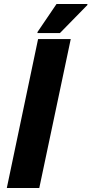

<svg xmlns="http://www.w3.org/2000/svg" viewBox="-20 -938 456 958"><path d="M14 0 170 -743H333L176 0ZM167 -773V-778L262 -918H416V-913L279 -773Z"/></svg>

Font: Saira Thin
Style: Bold Italic
Weight: 700
Italic angle: -12°
Version: Version 1.101